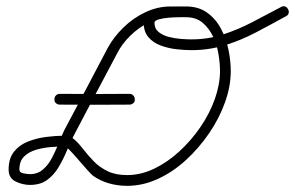

<svg xmlns="http://www.w3.org/2000/svg" viewBox="-20 -587 959 624"><path d="M174 -247Q167 -247 161.5 -252Q156 -257 157 -265Q157 -272 162 -277Q167 -282 174 -282Q288 -281 401 -282Q401 -282 401 -282Q401 -282 401 -282Q408 -282 413 -277Q418 -272 418 -265Q419 -257 413.5 -252Q408 -247 401 -247Q287 -246 174 -247Q174 -247 174 -247Q174 -247 174 -247ZM534 -566Q541 -566 546 -560.5Q551 -555 551 -548Q551 -541 546 -536Q541 -531 534 -531Q498 -531 464.5 -514.5Q431 -498 403.5 -471Q376 -444 361 -414Q326 -348 290.5 -281Q255 -214 220 -147Q208 -123 196.5 -95.5Q185 -68 170 -43Q155 -18 133 -2Q111 14 77 14Q54 14 31 3Q8 -8 8 -36Q8 -72 25.5 -94Q43 -116 71 -127Q99 -138 130.5 -142Q162 -146 190 -146Q208 -146 222.5 -133Q237 -120 251.5 -101Q266 -82 285 -62.5Q304 -43 330 -30.5Q356 -18 393 -18Q438 -18 481.5 -39Q525 -60 563.5 -95.5Q602 -131 632 -175Q662 -219 678.5 -266Q695 -313 695 -356Q695 -381 690 -411.5Q685 -442 672 -469Q659 -496 638 -513.5Q617 -531 585 -531Q580 -531 563.5 -531Q547 -531 528.5 -529.5Q510 -528 496 -524Q482 -520 482 -513Q482 -494 495.5 -483Q509 -472 528.5 -467Q548 -462 568 -460.5Q588 -459 602 -459Q656 -459 705 -475Q754 -491 800 -515Q846 -539 893 -564Q893 -564 893 -564Q893 -564 893 -564Q899 -568 906 -566Q913 -564 916 -557Q920 -551 918 -544Q916 -537 909 -534Q860 -507 811.5 -481.5Q763 -456 711 -440Q659 -424 602 -424Q580 -424 553.5 -427Q527 -430 502.5 -439Q478 -448 462.5 -466Q447 -484 447 -513Q447 -535 463 -546Q479 -557 501.5 -561.5Q524 -566 547 -566Q570 -566 585 -566Q625 -566 653 -546Q681 -526 698 -494Q715 -462 722.5 -425.5Q730 -389 730 -356Q730 -307 711.5 -255Q693 -203 660 -154.5Q627 -106 584.5 -67Q542 -28 493 -5.5Q444 17 393 17Q363 17 334.5 9Q306 1 282 -16Q276 -21 263 -35.5Q250 -50 235 -67.5Q220 -85 207.5 -98Q195 -111 190 -111Q170 -111 145 -109Q120 -107 96.5 -100Q73 -93 58 -78Q43 -63 43 -36Q43 -26 56.5 -23.5Q70 -21 77 -21Q102 -21 119.5 -36Q137 -51 149 -74Q161 -97 170.5 -121Q180 -145 189 -164Q224 -230 259.5 -297Q295 -364 330 -431Q349 -466 380.5 -497Q412 -528 452 -547Q492 -566 534 -566Q534 -566 534 -566Q534 -566 534 -566Z"/></svg>

Font: FRB American Cursive
Style: Italic
Weight: 400
Italic angle: -25°
Version: Version 2.0;Modular Font Editor K font №1